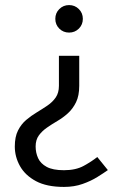

<svg xmlns="http://www.w3.org/2000/svg" viewBox="-20 -528 468 756"><path d="M252 -508Q274.8 -508 290.5 -492.3Q306.2 -476.7 306.2 -453.8Q306.2 -431 290.5 -415.3Q274.8 -399.7 252 -399.7Q229.2 -399.7 213.5 -415.3Q197.8 -431 197.8 -453.8Q197.8 -476.7 213.5 -492.3Q229.2 -508 252 -508ZM232 208Q164 208 121.5 185.2Q79 162.3 58.7 126Q38.3 89.7 38.3 48.7Q38.3 10.7 50.9 -14.2Q63.5 -39.2 83.2 -55.8Q103 -72.5 125.2 -85.8Q147.3 -99.2 167.1 -112.6Q186.8 -126 199.4 -144.2Q212 -162.5 212 -190H292Q292 -151.2 279.4 -125.4Q266.8 -99.7 247.6 -82.2Q228.3 -64.7 206.2 -51.8Q184 -38.8 164.8 -25.4Q145.5 -12 132.9 5.3Q120.3 22.7 120.3 48.7Q120.3 73.2 129.9 94.5Q139.5 115.8 163.7 129Q187.8 142.2 232 142.2ZM363 90.2 404.7 141.7Q388.7 153.2 363.4 168.9Q338.2 184.7 305.2 196.3Q272.3 208 232 208V142.2Q278.7 142.2 310.3 124.7Q342 107.2 363 90.2ZM292 -190H212V-308.3H292Z"/></svg>

Font: Epunda Slab Light
Style: Regular
Weight: 300
Designer: Simon Atzbach
Foundry: typofactur
Version: Version 1.102